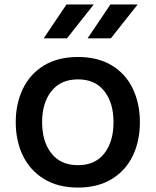

<svg xmlns="http://www.w3.org/2000/svg" viewBox="-20 -829 702 866"><path d="M51 0ZM51 -278Q51 -361 83 -428Q115 -495 178 -533.5Q241 -572 332 -572Q422 -572 485 -533.5Q548 -495 579.5 -428Q611 -361 611 -278Q611 -194 579.5 -127.5Q548 -61 485 -22Q422 17 332 17Q241 17 178 -22Q115 -61 83 -127.5Q51 -194 51 -278ZM492 -278Q492 -365 450.5 -418Q409 -471 332 -471Q254 -471 212 -418Q170 -365 170 -278Q170 -190 212 -137Q254 -84 332 -84Q409 -84 450.5 -137Q492 -190 492 -278ZM478 -809H601L480 -656H375ZM280 -809H403L282 -656H177Z"/></svg>

Font: Biryani SemiBold
Style: Regular
Weight: 600
Designer: Dan Reynolds and Mathieu Réguer
Foundry: Dan Reynolds and Mathieu Réguer
Version: Version 1.004; ttfautohint (v1.1) -l 5 -r 5 -G 72 -x 0 -D la